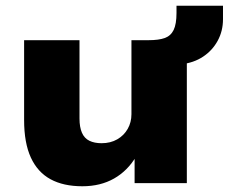

<svg xmlns="http://www.w3.org/2000/svg" viewBox="-20 -638 797 669"><path d="M267 11Q201 11 156 -13.5Q111 -38 87.5 -89Q64 -140 64 -220V-498H257V-225Q257 -195 265.5 -175.5Q274 -156 291.5 -147.5Q309 -139 334 -139Q365 -139 388.5 -152.5Q412 -166 425 -189Q438 -212 438 -240V-498H631V0H449V-94H455Q425 -43 377.5 -16Q330 11 267 11ZM611 -414 498 -484V-498Q533 -498 554 -505.5Q575 -513 585 -533.5Q595 -554 595 -593V-618H757V-571Q757 -530 738.5 -496Q720 -462 687.5 -440.5Q655 -419 611 -414Z"/></svg>

Font: Nunito Sans 10pt SemiExpanded Black
Style: Regular
Weight: 900
Width: 6
Designer: Vernon Adams
Foundry: Vernon Adams
Version: Version 3.101;gftools[0.9.27]